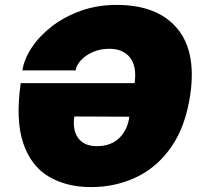

<svg xmlns="http://www.w3.org/2000/svg" viewBox="-20 -753 823 783"><path d="M351.5 10Q251.5 10 179 -32.8Q106.5 -75.5 74.8 -169Q43 -262.5 64.5 -414H529Q538.5 -481.5 510.5 -517.8Q482.5 -554 426 -554Q388.5 -554 358.5 -540.8Q328.5 -527.5 310 -507.2Q291.5 -487 288.5 -466H71.5Q78 -511 108.8 -558Q139.5 -605 190.2 -644.5Q241 -684 308.5 -708.5Q376 -733 455.5 -733Q620 -733 700.5 -639.5Q781 -546 756.5 -371Q738 -240 680 -155.8Q622 -71.5 536.8 -30.8Q451.5 10 351.5 10ZM375 -157Q432 -157 466 -189.8Q500 -222.5 507.5 -277L283 -278Q275 -222.5 299 -189.8Q323 -157 375 -157Z"/></svg>

Font: Public Sans Black
Style: Italic
Weight: 900
Italic angle: -8°
Designer: The Public Sans project authors (U.S. Web Design System). Libre Franklin designed by Pablo Impallari and Rodrigo Fuenzal
Version: Version 1.007; ttfautohint (v1.8.1) -l 8 -r 50 -G 200 -x 14 